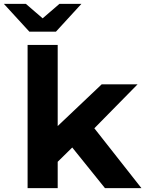

<svg xmlns="http://www.w3.org/2000/svg" viewBox="-71 -975 753 995"><path d="M201 -110 205 -300 456 -538H642L401 -293L320 -227ZM72 0V-742H228V0ZM473 0 291 -226 389 -347 662 0ZM81 -811 -51 -955H63L201 -836H99L237 -955H351L219 -811Z"/></svg>

Font: MOST Montserrat
Style: Bold
Weight: 700
Designer: Julieta Ulanovsky
Foundry: Julieta Ulanovsky
Version: Version 8.000;March 11, 2024;FontCreator 15.0.0.2926 64-bit